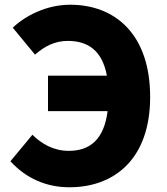

<svg xmlns="http://www.w3.org/2000/svg" viewBox="-20 -778 707 812"><path d="M128 -547C170 -583 212 -605 267 -605C355 -605 413 -561 432 -458H183V-308H435C420 -188 360 -140 271 -140C206 -140 156 -170 117 -208L24 -96C91 -23 176 14 274 14C460 14 615 -102 615 -368C615 -633 467 -758 277 -758C178 -758 89 -713 34 -661Z"/></svg>

Font: Noto Sans T Chinese Black
Style: Bold
Weight: 900
Designer: Ryoko NISHIZUKA (kana & ideographs); Paul D. Hunt (Latin, Greek & Cyrillic); Wenlong ZHANG (bopomofo); Sandoll Communica
Foundry: Adobe Systems Incorporated
Version: Version 1.000;PS 1;hotconv 1.0.78;makeotf.lib2.5.61930